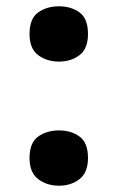

<svg xmlns="http://www.w3.org/2000/svg" viewBox="-20 -578 375 611"><path d="M168 -382Q129 -382 101.5 -402.5Q74 -423 74 -470Q74 -519 101.5 -538.5Q129 -558 168 -558Q206 -558 233 -538.5Q260 -519 260 -470Q260 -423 233 -402.5Q206 -382 168 -382ZM168 13Q129 13 101.5 -8Q74 -29 74 -75Q74 -124 101.5 -143.5Q129 -163 168 -163Q206 -163 233 -143.5Q260 -124 260 -75Q260 -29 233 -8Q206 13 168 13Z"/></svg>

Font: Noto Sans Devanagari ExtraBold
Style: Regular
Weight: 800
Version: Version 2.003